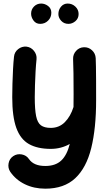

<svg xmlns="http://www.w3.org/2000/svg" viewBox="-20 -807 615 1103"><path d="M131.8 -539.1Q158.2 -536.1 175.3 -514.6Q192.4 -493.2 189.9 -466.8Q186.5 -435.5 184.3 -395.5Q182.1 -355.5 180.9 -316.2Q179.7 -276.9 179.7 -248.5Q179.7 -178.2 187.5 -139.9Q195.3 -101.6 215.3 -86.9Q235.4 -72.3 271.5 -72.3Q319.8 -72.3 352.5 -105.2Q385.3 -138.2 402.3 -192.4Q402.8 -226.1 402.8 -266.6Q402.8 -333.5 402.1 -385.5Q401.4 -437.5 399.9 -467.8Q398.9 -494.6 417 -514.6Q435.1 -534.7 461.9 -535.6Q488.8 -536.6 508.5 -518.3Q528.3 -500 529.8 -473.1Q530.8 -452.6 531.2 -423.1Q531.7 -393.6 532 -347.4Q532.2 -301.3 532.2 -231.4Q532.2 -70.3 504.2 43.5Q476.1 157.2 412.1 217Q348.1 276.9 240.2 276.9Q175.3 276.9 123 251.5Q70.8 226.1 39.1 180.2Q24.4 158.2 29.3 131.3Q34.2 104.5 56.2 89.8Q78.1 75.2 105 80.1Q131.8 85 146.5 106.9Q173.8 146.5 240.2 146.5Q298.3 146.5 331.5 115.5Q364.7 84.5 380.9 20Q356.9 33.7 329.3 41Q301.8 48.3 271.5 48.3Q195.3 48.3 146.2 20.5Q97.2 -7.3 73.7 -72.3Q50.3 -137.2 50.3 -248.5Q50.3 -282.7 51.5 -325.4Q52.7 -368.2 54.9 -409.7Q57.1 -451.2 60.5 -481.4Q63 -507.8 84.2 -524.7Q105.5 -541.5 131.8 -539.1ZM431.6 -726.6Q431.6 -701.2 413.3 -685.5Q395 -669.9 373 -669.9Q347.7 -669.9 331.5 -687.5Q315.4 -705.1 315.4 -726.1Q315.4 -751 330.6 -768.8Q345.7 -786.6 368.7 -786.6Q394.5 -786.6 413.1 -769Q431.6 -751.5 431.6 -726.6ZM274.9 -733.9Q274.9 -707 256.3 -688.5Q237.8 -669.9 210.9 -669.9Q186.5 -669.9 172.6 -689Q158.7 -708 158.7 -728.5Q158.7 -752.9 175.5 -769.8Q192.4 -786.6 216.3 -786.6Q237.8 -786.6 256.3 -772.5Q274.9 -758.3 274.9 -733.9Z"/></svg>

Font: Mikhak-DS2-FD Bold
Style: Regular
Weight: 700
Designer: Amin Abedi
Version: Version 3.4